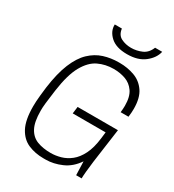

<svg xmlns="http://www.w3.org/2000/svg" viewBox="-209 -994 1017 1122"><g transform="rotate(30 300.0 -433.0)"><path d="M261 10Q204 10 157.5 -10Q111 -30 84 -80.5Q57 -131 57 -223Q57 -239 58 -257Q59 -275 61.5 -299Q64 -323 68 -356Q82 -459 109.5 -525.5Q137 -592 176 -629Q215 -666 262.5 -681Q310 -696 363 -696H369Q422 -696 469 -679Q516 -662 545 -620Q574 -578 574 -504Q574 -491 573 -477.5Q572 -464 570 -449H517Q520 -473 520 -494Q520 -555 496.5 -588.5Q473 -622 436 -635Q399 -648 357 -648Q301 -648 254 -625.5Q207 -603 173 -542.5Q139 -482 123 -368Q119 -337 116 -314Q113 -291 111 -274.5Q109 -258 108.5 -245.5Q108 -233 108 -223Q108 -148 129.5 -108Q151 -68 190 -53Q229 -38 282 -38Q314 -38 348 -47.5Q382 -57 412.5 -81Q443 -105 465 -149Q487 -193 495 -261L500 -303H278L284 -350H556L524 -119Q519 -80 516 -48Q513 -16 513 0H476L473 -92Q436 -37 382 -13.5Q328 10 276 10ZM379 -761Q305 -761 267 -796Q229 -831 231 -876H279Q284 -835 314 -820Q344 -805 381 -805Q418 -805 452.5 -820Q487 -835 503 -876H551Q541 -831 497 -796Q453 -761 379 -761Z"/></g></svg>

Font: Chivo Mono Medium Thin
Style: Italic
Weight: 250
Italic angle: -8.05°
Monospace: yes
Version: Version 1.008